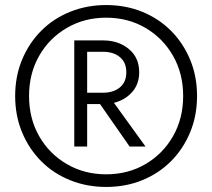

<svg xmlns="http://www.w3.org/2000/svg" viewBox="-20 -730 840 760"><path d="M40 -350Q40 -428 67.5 -494Q95 -560 143.5 -608.5Q192 -657 258 -683.5Q324 -710 400 -710Q477 -710 542.5 -683.5Q608 -657 656.5 -608.5Q705 -560 732.5 -494Q760 -428 760 -350Q760 -272 732.5 -206Q705 -140 656.5 -91.5Q608 -43 542.5 -16.5Q477 10 400 10Q324 10 258 -16.5Q192 -43 143.5 -91.5Q95 -140 67.5 -206Q40 -272 40 -350ZM95 -350Q95 -261 135 -191Q175 -121 244.5 -80.5Q314 -40 400 -40Q487 -40 556 -80.5Q625 -121 665 -191Q705 -261 705 -350Q705 -439 665 -509Q625 -579 556 -619.5Q487 -660 400 -660Q314 -660 244.5 -619.5Q175 -579 135 -509Q95 -439 95 -350ZM274 -570H388Q449 -570 490 -536Q531 -502 531 -444Q531 -397 503 -365.5Q475 -334 431 -323L556 -150H493L376 -318H325V-150H274ZM388 -525H325V-363H388Q429 -363 454.5 -384Q480 -405 480 -444Q480 -483 454.5 -504Q429 -525 388 -525Z"/></svg>

Font: Jost
Style: Regular
Weight: 400
Version: Version 3.500